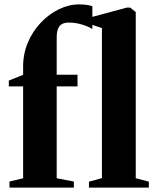

<svg xmlns="http://www.w3.org/2000/svg" viewBox="-20 -852 702 872"><path d="M23 0V-27.5L85 -42.5V-459.5H20V-486L85 -512V-549Q85 -608.5 107 -659.8Q129 -711 166 -749.8Q203 -788.5 248 -810.2Q293 -832 338.5 -832Q362 -832 377.5 -829.2Q393 -826.5 399.5 -823.5V-720Q382.5 -731.5 352.5 -740.5Q322.5 -749.5 293 -749.5Q274.5 -749.5 262.2 -743.2Q250 -737 243.8 -722Q237.5 -707 237.5 -680.5V-512.5H332V-459.5H237.5V-42.5L315.5 -27.5V0ZM443 -43V-724.5L383 -744.5V-771L556 -817.5H571L596.5 -797.5V-42.5L656 -27V0H384V-27Z"/></svg>

Font: Merriweather 120pt ExtraBold
Style: Regular
Weight: 800
Version: Version 2.100